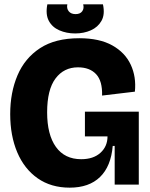

<svg xmlns="http://www.w3.org/2000/svg" viewBox="-20 -850 689 884"><path d="M301 14Q215 14 153.5 -29Q92 -72 59.5 -148.5Q27 -225 27 -325Q27 -424 60.5 -503Q94 -582 164 -628Q234 -674 345 -674Q438 -674 497 -641Q556 -608 582 -552Q608 -496 601 -428L450 -410Q452 -477 422.5 -508.5Q393 -540 339 -540Q274 -540 235.5 -488.5Q197 -437 197 -333Q197 -230 237.5 -173.5Q278 -117 354 -117Q410 -117 442.5 -146.5Q475 -176 475 -222H371V-336H619V0H508V-178H499Q491 -84 440.5 -35Q390 14 301 14ZM198 -830H290Q286 -811 296.5 -798Q307 -785 328 -785Q349 -785 358.5 -798Q368 -811 363 -830H454Q464 -784 447.5 -754.5Q431 -725 398.5 -710.5Q366 -696 326 -696Q286 -696 253 -710.5Q220 -725 204.5 -754.5Q189 -784 198 -830Z"/></svg>

Font: Bricolage Grotesque 48pt ExtraBold
Style: Regular
Weight: 800
Designer: Mathieu Triay
Foundry: Atelier Triay
Version: Version 1.000; ttfautohint (v1.8.4.7-5d5b);gftools[0.9.32]